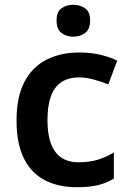

<svg xmlns="http://www.w3.org/2000/svg" viewBox="-20 -771 541 801"><path d="M300 10Q223 10 166.5 -19.5Q110 -49 79.5 -110.5Q49 -172 49 -268Q49 -368 82.5 -430.5Q116 -493 175 -522.5Q234 -552 310 -552Q361 -552 401 -542Q441 -532 469 -518L432 -419Q401 -431 370 -439.5Q339 -448 310 -448Q265 -448 235.5 -428Q206 -408 192 -368.5Q178 -329 178 -269Q178 -211 192.5 -172Q207 -133 236 -113.5Q265 -94 308 -94Q354 -94 389 -105Q424 -116 455 -135V-26Q424 -7 388.5 1.5Q353 10 300 10ZM286 -751Q314 -751 335 -736.5Q356 -722 356 -685Q356 -649 335 -633.5Q314 -618 286 -618Q257 -618 236.5 -633.5Q216 -649 216 -685Q216 -722 236.5 -736.5Q257 -751 286 -751Z"/></svg>

Font: Noto Sans Hebrew SemiBold
Style: Regular
Weight: 600
Designer: Monotype Design Team
Foundry: Monotype Imaging Inc.
Version: Version 2.003